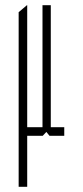

<svg xmlns="http://www.w3.org/2000/svg" viewBox="-20 -521 320 741"><path d="M52 200V-474L84 -501H85V200ZM85 3V-30H144V3ZM171 3 144 -30H228V3ZM144 3V-501H176V-30L145 3Z"/></svg>

Font: Foldit ExtraLight
Style: Regular
Weight: 250
Version: Version 1.003